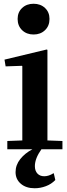

<svg xmlns="http://www.w3.org/2000/svg" viewBox="-20 -796 359 1024"><path d="M229 -532 233 -530V-47L313 -44V0H201Q166 49 166 90Q166 115 179.5 129.5Q193 144 216 144Q240 144 265 128L267 129L275 164Q254 186 224.5 197Q195 208 165 208Q119 208 91 184Q63 160 63 122Q63 84 88 52.5Q113 21 153 0H19V-44L99 -47V-443L97 -445L10 -442L4 -478ZM159 -776Q196 -776 220 -753.5Q244 -731 244 -695Q244 -658 220 -635Q196 -612 159 -612Q122 -612 98 -635Q74 -658 74 -695Q74 -731 98 -753.5Q122 -776 159 -776Z"/></svg>

Font: Minipax
Style: Bold
Weight: 600
Designer: Raphaël Ronot, Igor Stepanchenko (Cyrillic)
Foundry: steppetype
Version: Version 1.002